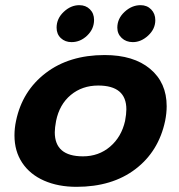

<svg xmlns="http://www.w3.org/2000/svg" viewBox="-20 -708 691 743"><path d="M199 -601Q199 -636 226.5 -662Q254 -688 287 -688Q312 -688 328 -672Q344 -656 344 -631Q344 -596 317.5 -570.5Q291 -545 257 -545Q232 -545 215.5 -560.5Q199 -576 199 -601ZM434 -601Q434 -636 462 -662Q490 -688 524 -688Q549 -688 565 -671.5Q581 -655 581 -630Q581 -596 553.5 -570.5Q526 -545 494 -545Q468 -545 451 -561Q434 -577 434 -601ZM36 -184Q36 -212 42 -240Q66 -356 157 -425.5Q248 -495 385 -495Q497 -495 561 -441.5Q625 -388 625 -297Q625 -270 619 -240Q594 -122 504 -53.5Q414 15 276 15Q205 15 150.5 -9Q96 -33 66 -78Q36 -123 36 -184ZM464 -240Q469 -267 469 -285Q469 -377 360 -377Q298 -377 254 -340.5Q210 -304 197 -240Q192 -213 192 -196Q192 -103 301 -103Q362 -103 406 -140.5Q450 -178 464 -240Z"/></svg>

Font: Prompt SemiBold
Style: Italic
Weight: 600
Italic angle: -12°
Designer: Katatrad Team
Foundry: CadsonDemak
Version: Version 1.001